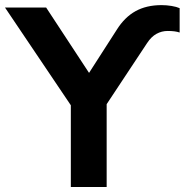

<svg xmlns="http://www.w3.org/2000/svg" viewBox="-51 -749 739 769"><path d="M232.7 -368.9 261 -285.4 -31 -718.8H133.8L320.6 -434.3H291L416.5 -629.6Q448.2 -680.2 491.9 -704.3Q535.6 -728.5 595.9 -728.5Q616 -728.5 636 -725.2Q656 -721.9 668.5 -716.3V-618.7Q651.4 -625 620.6 -625Q596.7 -625 575.8 -613.5Q554.9 -602.1 538.1 -576.4L345.5 -285.4L376.2 -368.9V0H232.7Z"/></svg>

Font: Min Sans VF VF
Style: Regular
Weight: 400
Designer: Jinseong-Kim, NotoSansCJK, Nunito
Foundry: Jinseong-Kim
Version: Version 1.420;Glyphs 3.1.2 (3151)